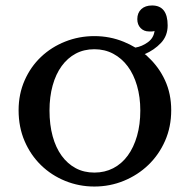

<svg xmlns="http://www.w3.org/2000/svg" viewBox="-20 -672 694 702"><path d="M325 -540Q382 -540 433 -519Q455 -510 475 -498Q499 -502 520.5 -517.5Q542 -533 545 -559Q541 -557 535.5 -557Q530 -557 525 -557Q506 -557 494 -569.5Q482 -582 482 -602Q482 -625 496.5 -638.5Q511 -652 536 -652Q593 -652 593 -579Q593 -541 568.5 -515Q544 -489 509 -474Q513 -472 516 -469Q519 -466 522 -463Q561 -427 583.5 -378Q606 -329 606 -269Q606 -208 583.5 -157Q561 -106 522.5 -69Q484 -32 433 -11Q382 10 325 10Q269 10 218.5 -10.5Q168 -31 130 -68Q92 -105 70 -156Q48 -207 48 -269Q48 -328 70 -378Q92 -428 130 -464Q168 -500 218.5 -520Q269 -540 325 -540ZM325 -492Q287 -492 257 -476Q227 -460 205.5 -430.5Q184 -401 172.5 -359.5Q161 -318 161 -268Q161 -216 172.5 -174Q184 -132 205.5 -102.5Q227 -73 257 -57Q287 -41 325 -41Q363 -41 394 -57Q425 -73 447 -103Q469 -133 481 -175Q493 -217 493 -268Q493 -317 481 -358.5Q469 -400 447 -429.5Q425 -459 394 -475.5Q363 -492 325 -492Z"/></svg>

Font: SVN-Libre Baskerville
Style: Regular
Weight: 400
Designer: Pablo Impallari, Rodrigo Fuenzalida
Foundry: Pablo Impallari, Rodrigo Fuenzalida
Version: Version 1.000; ttfautohint (v1.8.4)